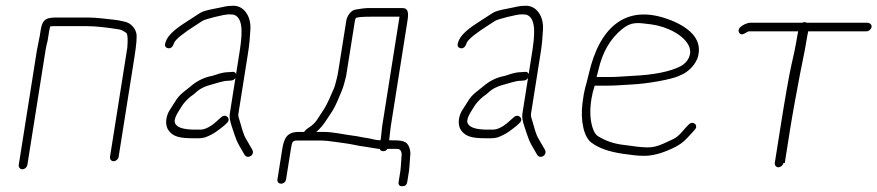

<svg xmlns="http://www.w3.org/2000/svg" viewBox="-20 -544 3052 668"><path d="M75.2 30 138.4 -369C140.1 -379.7 142.6 -391 145.8 -403L151.2 -437C152.1 -442.3 153.2 -447.3 154.6 -452C158 -452.7 162.4 -453 167.7 -453H283.7C310.1 -453 346.4 -449.3 392.7 -442C400.9 -440.8 410 -436.4 419.9 -429C424.2 -423.9 425.2 -406.9 422.9 -378L362.7 2C361.4 9.9 367.4 17 375.3 17C383.2 17 391.4 9.9 392.7 2L448 -347C454.8 -390 456.9 -417.1 454.3 -428.3C450 -447.3 434.1 -464 414.8 -468.3C402.6 -471 402.6 -471 395.8 -472.5C391.3 -473.5 384.2 -474.5 374.4 -475.6C352.4 -477.9 315.1 -483 288.5 -483H172.5C133.2 -483 126.3 -469 121.2 -437L118.5 -420L108.4 -369L45.2 30C44 37.9 50 45 57.9 45C65.8 45 74 37.9 75.2 30Z M563.6 -376.5C573.7 -373.9 581.1 -380 585.6 -395C592 -408.1 617.8 -428.9 663 -457.5C673 -463.8 680.2 -468.5 684.7 -471.5C693.9 -477.7 760 -494 775.7 -494C786.7 -494 793.5 -493.3 795.9 -492C830.3 -477.3 821.3 -412.1 811.9 -353L801.3 -286C799.6 -292 795.3 -294.7 788.6 -294L776.4 -293C763.3 -293 749.2 -290.3 734.1 -285L718.3 -280C690.7 -275.1 665.4 -262.8 642.5 -243C637.1 -238.3 628.8 -231.7 617.7 -223.1C606.6 -214.4 597.3 -203.8 589.7 -191.1C582 -178.4 576.5 -169.7 573.1 -165C556 -141.6 553.1 -108.7 566.3 -90.5C582.7 -68.1 605.6 -63 653 -63H672.5C678.8 -63 685.8 -64 693.5 -66C725 -77.9 739 -90.6 759.9 -107L769.4 -116C785.2 -129.7 767 -150 750.7 -137L741.4 -129C716.6 -105 695.1 -93 676.7 -93H658.7C622.6 -93 600.2 -99 591.6 -111C578.5 -126.5 601.3 -155.9 612.3 -174.2C618.3 -184.3 628.1 -195.2 641.8 -207C648.5 -211.7 654.6 -216.3 660 -221C673.6 -234.7 694.2 -244.9 721.8 -251.5C736.1 -254.9 755.9 -263 773.7 -263L785.8 -264C791.3 -264.7 795.7 -267.7 799.2 -273L779.4 -148C777.8 -137.3 780 -123 786.1 -105C803.4 -54.4 798.3 -60.4 830.5 -6C841 11.9 868.8 -4.6 857.3 -24C847.1 -41.2 845 -45.7 836 -60.8C825.8 -77.9 821 -99.9 815 -120L810.1 -136.5C809 -140.2 808.8 -144 809.4 -148L841.9 -353C848.7 -395.6 848.7 -406.5 851.1 -440.8C854.3 -486.1 829.3 -524 792.5 -524C765.4 -524 760.7 -520 724.1 -513.3C700.6 -509 684.6 -504.3 676.3 -499C658 -487.3 638.3 -474.2 619.2 -462C584 -438.9 563.5 -418.6 557.5 -401C551.4 -387.3 553.5 -379.1 563.6 -376.5Z M1379.7 -516H1258.6C1251.2 -516 1237 -514.2 1215.9 -510.5C1201.3 -508 1187.4 -489 1184.8 -472L1157.8 -302C1155.4 -286.3 1153 -274.8 1150.8 -267.2C1146.5 -252.4 1146.2 -246.1 1140.5 -233.5C1130.5 -211.4 1119.3 -181.8 1104.2 -159.7C1085.5 -132.4 1080.6 -117.1 1056.1 -101.2C1045.7 -94.4 1039.8 -89 1038.5 -85H1019.5C978.3 -85 968 -63.2 961.8 -24L945.3 80C943.9 88.8 949.5 95 958 95C966.4 95 973.9 88.8 975.3 80L991.8 -24C996.2 -51.9 997.5 -55 1014.7 -55H1101.7C1119 -55 1166.5 -47.2 1183.1 -45.2C1204.7 -42.5 1226.8 -36.3 1247.4 -34L1297.1 -26H1301.1C1302.9 -20.7 1307 -18 1313.4 -18C1319.7 -18 1324.6 -20.7 1328.1 -26H1346.1H1363C1375 -26 1378.9 -11.7 1377 0L1374.5 35C1374.2 41 1373.7 46 1373.1 50L1366.9 89C1365.3 99 1369.5 104 1379.5 104C1389.5 104 1395.3 99 1396.9 89L1403.1 50C1403.8 45.3 1404.3 40 1404.6 34L1407 0C1408.6 -10 1407.7 -20 1404.3 -30C1395.6 -55.2 1378.7 -56 1333.9 -56L1339.5 -104L1397.4 -470C1401.7 -496.6 1402 -516 1379.7 -516ZM1370 -486 1309.5 -104 1305.6 -67 1303.9 -56H1301.9C1286.2 -56 1270.9 -62.2 1255.6 -64C1238.6 -66 1228 -69.8 1206.8 -72.2C1178.3 -75.5 1140.9 -85 1106.5 -85H1080.5C1093.3 -96.1 1104.5 -109 1113.9 -123.8C1133.3 -154.2 1140.2 -159.6 1154.6 -193.8C1164.4 -217 1164.4 -217 1168.4 -226.5C1175.8 -244.1 1179.4 -260.2 1184.3 -280L1214.8 -472C1215.1 -474 1216 -476.8 1217.6 -480.5C1219.2 -484.2 1238.7 -486 1276.1 -486Z M1581.6 -376.5C1591.7 -373.9 1599.1 -380 1603.6 -395C1610 -408.1 1635.8 -428.9 1681 -457.5C1691 -463.8 1698.2 -468.5 1702.7 -471.5C1711.9 -477.7 1778 -494 1793.7 -494C1804.7 -494 1811.5 -493.3 1813.9 -492C1848.3 -477.3 1839.3 -412.1 1829.9 -353L1819.3 -286C1817.6 -292 1813.3 -294.7 1806.6 -294L1794.4 -293C1781.3 -293 1767.2 -290.3 1752.1 -285L1736.3 -280C1708.7 -275.1 1683.4 -262.8 1660.5 -243C1655.1 -238.3 1646.8 -231.7 1635.7 -223.1C1624.6 -214.4 1615.3 -203.8 1607.7 -191.1C1600 -178.4 1594.5 -169.7 1591.1 -165C1574 -141.6 1571.1 -108.7 1584.3 -90.5C1600.7 -68.1 1623.6 -63 1671 -63H1690.5C1696.8 -63 1703.8 -64 1711.5 -66C1743 -77.9 1757 -90.6 1777.9 -107L1787.4 -116C1803.2 -129.7 1785 -150 1768.7 -137L1759.4 -129C1734.6 -105 1713.1 -93 1694.7 -93H1676.7C1640.6 -93 1618.2 -99 1609.6 -111C1596.5 -126.5 1619.3 -155.9 1630.3 -174.2C1636.3 -184.3 1646.1 -195.2 1659.8 -207C1666.5 -211.7 1672.6 -216.3 1678 -221C1691.6 -234.7 1712.2 -244.9 1739.8 -251.5C1754.1 -254.9 1773.9 -263 1791.7 -263L1803.8 -264C1809.3 -264.7 1813.7 -267.7 1817.2 -273L1797.4 -148C1795.8 -137.3 1798 -123 1804.1 -105C1821.4 -54.4 1816.3 -60.4 1848.5 -6C1859 11.9 1886.8 -4.6 1875.3 -24C1865.1 -41.2 1863 -45.7 1854 -60.8C1843.8 -77.9 1839 -99.9 1833 -120L1828.1 -136.5C1827 -140.2 1826.8 -144 1827.4 -148L1859.9 -353C1866.7 -395.6 1866.7 -406.5 1869.1 -440.8C1872.3 -486.1 1847.3 -524 1810.5 -524C1783.4 -524 1778.7 -520 1742.1 -513.3C1718.6 -509 1702.6 -504.3 1694.3 -499C1676 -487.3 1656.3 -474.2 1637.2 -462C1602 -438.9 1581.5 -418.6 1575.5 -401C1569.4 -387.3 1571.5 -379.1 1581.6 -376.5Z M2055.7 -276C2057 -280 2059.2 -288.8 2062.4 -302.5C2076.4 -363 2103.7 -409.7 2144.1 -442.6C2176.2 -468.7 2196.5 -465.7 2245.8 -459.2C2301.4 -451.9 2361 -420.9 2377.2 -383.1C2389 -355.6 2373.7 -327.7 2348.7 -314C2312 -294.8 2255.6 -283.4 2179.3 -280C2149.1 -278.6 2129.3 -276 2098.2 -276ZM2049 -246H2093.5C2125.4 -246 2145.9 -248.6 2176.6 -250C2234.7 -252.6 2317.1 -268.3 2340.2 -279L2359.6 -288C2382.5 -301.8 2398.4 -320.2 2407.3 -343C2422.6 -393.6 2397.4 -434.6 2331.8 -466C2158.4 -544.6 2065.2 -445.9 2029.1 -289.3C2016.8 -236.1 2013.3 -239.5 2006.4 -184.2C1999.2 -126.6 2010.4 -64.2 2040.3 -46C2063.8 -28.5 2099 -16.2 2145.9 -9.1C2177.1 -4.4 2200.2 -2 2215.3 -2C2245.1 -0.5 2279.6 -9 2318.9 -27.5C2356 -45 2363.1 -55.9 2386.8 -81L2396.6 -92C2412.5 -108 2390.9 -125.7 2376.6 -111L2365.8 -100C2332 -60.2 2332.7 -65.3 2287.9 -44.2C2268.4 -35 2249.1 -30.7 2230 -31.2C2210.9 -31.7 2184 -34.7 2149.3 -40C2116.6 -43.5 2086.6 -53.8 2059.2 -71C2053.3 -75.7 2048.7 -82 2045.3 -90C2033.2 -119.2 2030.7 -155.8 2037.7 -200C2040 -214.7 2043.8 -230 2049 -246Z M2710.4 23 2728.7 -93C2739.6 -161.3 2752.3 -226.6 2763.5 -287C2771.5 -330.4 2778.9 -359 2785.1 -398.5C2787.6 -414.2 2789.9 -426.3 2791.9 -435H2994.9C3002.8 -435 3011 -442.1 3012.3 -450C3013.5 -457.9 3007.6 -465 2994.9 -465H2785.9C2784.1 -466.3 2781.9 -467 2779.2 -467C2776.5 -467 2773.8 -466.3 2770.9 -465H2590.9C2577.9 -465 2541.7 -449.5 2551.1 -431.5C2560.3 -413.9 2577.7 -435 2586.1 -435H2757.1C2755 -425.7 2752.7 -413.5 2750.4 -398.5C2748 -383.5 2742.5 -357.2 2733.9 -319.8C2725.3 -282.2 2712 -206.7 2694 -93L2675.6 23C2674.4 30.9 2680.3 38 2688.2 38C2696.2 38 2704.4 30.9 2705.6 23Z"/></svg>

Font: MewTooHand
Style: Ita
Weight: 400
Designer: Mew Too, Robert Jablonski
Version: Version 0.77